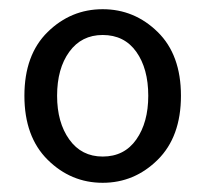

<svg xmlns="http://www.w3.org/2000/svg" viewBox="-20 -829 447 417"><path d="M203 -432Q134 -432 83.5 -482Q33 -532 33 -621Q33 -710 83.5 -759.5Q134 -809 203 -809Q272 -809 322.5 -759.5Q373 -710 373 -621Q373 -532 322.5 -482Q272 -432 203 -432ZM203 -489Q250 -489 276 -526Q302 -563 302 -621Q302 -680 276 -716.5Q250 -753 203 -753Q157 -753 130.5 -716.5Q104 -680 104 -621Q104 -563 130.5 -526Q157 -489 203 -489Z"/></svg>

Font: Source Han Sans & Saira Hybrid
Style: Regular
Weight: 400
Designer: Ryoko NISHIZUKA 西塚涼子 (kana & ideographs); Paul D. Hunt (Latin, Greek & Cyrillic); Wenlong ZHANG 张文龙 (bopomofo); Sandoll 
Foundry: Adobe Systems Incorporated
Version: Version 1.00;August 2, 2021;FontCreator 13.0.0.2675 64-bit